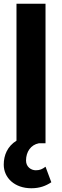

<svg xmlns="http://www.w3.org/2000/svg" viewBox="-22 -765 329 1025"><path d="M145 240C191 240 223 227 252 208L221 125C204 138 191 144 169 144C145 144 117 127 117 92C117 45 143 8 185 0H221V-745H66V-14C18 16 -2 63 -2 114C-2 185 57 240 145 240Z"/></svg>

Font: Mluvka ExtraBold
Style: Regular
Weight: 800
Designer: Modified by Jiří Krblich, Original typeface by Gumpita Rahayu
Foundry: Gumpita Rahayu & Jiří Krblich
Version: Version 2.000;Glyphs 3.1.1 (3134)